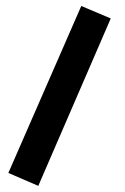

<svg xmlns="http://www.w3.org/2000/svg" viewBox="-20 -413 417 639"><path d="M250.5 -393.1 348.6 -351.6 107.4 205.6 7.8 162.6Z"/></svg>

Font: Vazir FD-UI
Style: Bold-FD-UI
Weight: 700
Designer: Saber Rastikerdar
Foundry: Saber Rastikerdar
Version: Version 30.0.0